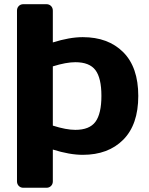

<svg xmlns="http://www.w3.org/2000/svg" viewBox="-20 -720 702 905"><path d="M60.1 134.8V-669.9Q60.1 -683.1 68.6 -691.7Q77.1 -700.2 89.8 -700.2H199.2Q211.9 -700.2 220.5 -691.7Q229 -683.1 229 -669.9V-520Q308.1 -544.9 370.1 -544.9Q490.2 -544.9 561 -473.9Q631.8 -402.8 631.8 -267.8Q631.8 -132.8 561 -61.5Q490.2 9.8 370.1 9.8Q308.1 9.8 229 -15.1V134.8Q229 147.9 220.5 156.5Q211.9 165 199.2 165H89.8Q77.1 165 68.6 156.5Q60.1 147.9 60.1 134.8ZM229 -127.9Q292 -107.9 335 -107.9Q401.9 -107.9 429.9 -146Q458 -184.1 458 -268.1Q458 -352.1 429.9 -389.4Q401.9 -426.8 335 -426.8Q292 -426.8 229 -407.2Z"/></svg>

Font: Days One
Style: Regular
Weight: 400
Designer: Alexander Kalachev, Alexey Maslov, Jovanny Lemonad
Foundry: Alexander Kalachev, Alexey Maslov, Jovanny Lemonad
Version: Version 1.002